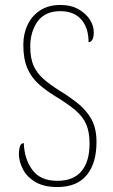

<svg xmlns="http://www.w3.org/2000/svg" viewBox="-20 -744 454 774"><path d="M211 10Q157 10 122.5 -10.5Q88 -31 72 -62.5Q56 -94 56 -125Q56 -138 60 -152.5Q64 -167 76 -167Q78 -103 110.5 -59Q143 -15 211 -15Q276 -15 308.5 -54Q341 -93 341 -165Q341 -212 327.5 -243Q314 -274 284 -299.5Q254 -325 206 -354Q165 -379 135.5 -405.5Q106 -432 90 -469.5Q74 -507 74 -563Q74 -608 91.5 -644.5Q109 -681 142.5 -702.5Q176 -724 223 -724Q265 -724 295 -707.5Q325 -691 341.5 -666Q358 -641 358 -614Q358 -593 352 -583.5Q346 -574 337 -574Q337 -632 307.5 -665.5Q278 -699 223 -699Q162 -699 132 -658Q102 -617 102 -556Q102 -510 115 -480Q128 -450 154.5 -426.5Q181 -403 221 -378Q260 -354 293.5 -327.5Q327 -301 348 -264.5Q369 -228 369 -171Q369 -86 329.5 -38Q290 10 211 10Z"/></svg>

Font: Noto Serif Tamil Condensed Thin
Style: Regular
Weight: 100
Width: 3
Designer: Indian Type Foundry, Tom Grace, and the Monotype Design Team
Foundry: Monotype Imaging Inc.
Version: Version 2.004; ttfautohint (v1.8.4.7-5d5b)